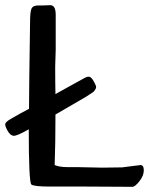

<svg xmlns="http://www.w3.org/2000/svg" viewBox="-23 -721 586 741"><path d="M488 0 307 -1H170Q107 -1 98 -9Q88 -19 88 -222Q41 -195 28.5 -197Q16 -199 6.5 -216Q-3 -233 -3 -241Q-3 -250 20 -263Q43 -276 58 -284.5Q73 -293 89 -301L90 -417L93 -634Q93 -675 98.5 -687.5Q104 -700 125 -700H142L171 -701Q192 -701 192 -664V-529L190 -465Q190 -395 191 -358Q221 -374 257 -394.5Q293 -415 305 -421Q317 -427 324 -424Q331 -421 338.5 -407.5Q346 -394 347.5 -388.5Q349 -383 346 -378Q343 -373 341 -370Q339 -367 331 -362Q318 -353 310.5 -348.5Q303 -344 260 -319Q217 -294 191 -279V-271Q191 -171 188 -84Q206 -76 238 -76H276Q348 -74 371 -74L448 -75L519 -84Q532 -84 532 -63.5Q532 -43 515 -21.5Q498 0 488 0Z"/></svg>

Font: Cagliostro
Style: Regular
Weight: 400
Designer: Matthew Desmond
Foundry: Matthew Desmond
Version: Version